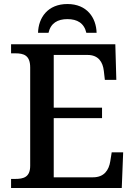

<svg xmlns="http://www.w3.org/2000/svg" viewBox="-20 -934 671 954"><path d="M169 -771H221C232 -819 266 -839 315 -839C364 -839 398 -819 409 -771H460C458 -846 412 -914 315 -914C217 -914 171 -846 169 -771ZM35 0H585L592 -177H535L528 -133C521 -89 498 -53 442 -53H247V-347H487V-399H247V-661H415C469 -661 491 -626 496 -581L501 -537H558L553 -714H35V-669H56C97 -669 130 -660 130 -599V-110C130 -53 96 -45 56 -45H35Z"/></svg>

Font: Noto Serif Medium
Style: Regular
Weight: 500
Designer: Monotype Design Team
Foundry: Monotype Imaging Inc.
Version: Version 2.013